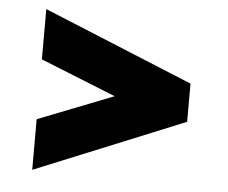

<svg xmlns="http://www.w3.org/2000/svg" viewBox="-42 -644 715 601"><g transform="rotate(5 315.0 -343.5)"><path d="M80 -91V-250L317 -343L80 -438V-596L550 -403V-283Z"/></g></svg>

Font: Overpass Black
Style: Regular
Weight: 900
Designer: Delve Withrington, Dave Bailey, Thomas Jockin
Foundry: Delve Fonts LLC
Version: Version 4.000; ttfautohint (v1.8.3)